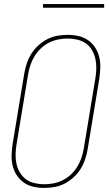

<svg xmlns="http://www.w3.org/2000/svg" viewBox="-20 -914 540 942"><path d="M197 8Q169 8 143 2Q117 -4 96.5 -18.5Q76 -33 62 -54.5Q48 -76 42 -101.5Q36 -127 37 -154Q38 -181 42 -208L99 -553Q103 -578 111.5 -603Q120 -628 134 -650.5Q148 -673 168.5 -691.5Q189 -710 212.5 -722Q236 -734 261.5 -738.5Q287 -743 312 -743Q340 -743 366 -737Q392 -731 412.5 -716.5Q433 -702 447 -680.5Q461 -659 467 -633.5Q473 -608 472 -581Q471 -554 467 -527L410 -182Q406 -157 397.5 -132Q389 -107 375 -84.5Q361 -62 340.5 -43.5Q320 -25 296.5 -13Q273 -1 247.5 3.5Q222 8 197 8ZM197 -10Q220 -10 243 -14.5Q266 -19 288 -30Q310 -41 328 -58Q346 -75 359 -96Q372 -117 379.5 -139.5Q387 -162 391 -185L448 -530Q452 -554 452.5 -578.5Q453 -603 448 -625.5Q443 -648 431.5 -668Q420 -688 401.5 -701Q383 -714 359.5 -719.5Q336 -725 312 -725Q289 -725 266 -720.5Q243 -716 221 -705Q199 -694 181 -677Q163 -660 150 -639Q137 -618 129.5 -595.5Q122 -573 118 -550L61 -205Q57 -181 56.5 -156.5Q56 -132 61 -109.5Q66 -87 78 -67Q90 -47 108 -34Q126 -21 149.5 -15.5Q173 -10 197 -10ZM191 -876V-894H491V-876Z"/></svg>

Font: Iosevka SS04 Thin Oblique
Style: Regular
Weight: 100
Italic angle: -9°
Monospace: yes
Designer: Belleve Invis
Foundry: Belleve Invis
Version: Version 19.0.0; ttfautohint (v1.8.4)